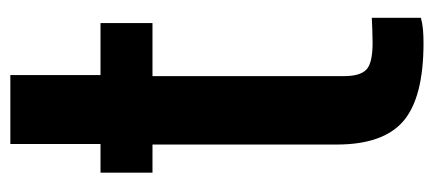

<svg xmlns="http://www.w3.org/2000/svg" viewBox="-248 -562 819 362"><g transform="rotate(-90 161.0 -380.5)"><path d="M261.5 9Q158.5 9 114.2 -29Q70 -67 70 -154.5V-502H17V-600H71V-770H201V-600H299V-502H199V-140.5Q199 -111 211 -99Q223 -87 262 -87Q274 -87 284.8 -87.5Q295.5 -88 309 -88.5V4Q298.5 7 286.8 8Q275 9 261.5 9Z"/></g></svg>

Font: Big Shoulders Display Thin ExtraBold
Style: Regular
Weight: 800
Version: Version 2.002